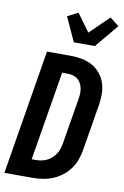

<svg xmlns="http://www.w3.org/2000/svg" viewBox="-106 -1053 716 1113"><g transform="rotate(10 252.5 -497.0)"><path d="M169 0H2L123 -735H261Q295 -735 328 -729Q361 -723 389 -707.5Q417 -692 437.5 -667.5Q458 -643 468 -612.5Q478 -582 478.5 -548Q479 -514 473 -480L428 -208Q423 -179 412.5 -150Q402 -121 383.5 -96Q365 -71 339.5 -51.5Q314 -32 285.5 -20.5Q257 -9 227.5 -4.5Q198 0 169 0ZM144 -105H169Q184 -105 200.5 -108Q217 -111 232 -118Q247 -125 260.5 -137Q274 -149 283.5 -163.5Q293 -178 298 -193.5Q303 -209 306 -225L351 -497Q354 -514 354.5 -530Q355 -546 351.5 -561.5Q348 -577 340.5 -590.5Q333 -604 321 -613Q309 -622 293.5 -626Q278 -630 262 -630H231ZM267 -815 202 -957 264 -989 340 -885 452 -994 505 -952 391 -815Z"/></g></svg>

Font: Iosevka Term Curly XBd Obl
Style: Regular
Weight: 800
Italic angle: -9°
Designer: Belleve Invis
Foundry: Belleve Invis
Version: Version 32.3.0